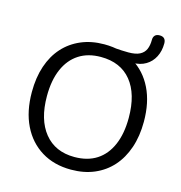

<svg xmlns="http://www.w3.org/2000/svg" viewBox="-122 -951 1010 1070"><g transform="rotate(15 383.5 -416.5)"><path d="M383 9Q285 9 212.5 -35.5Q140 -80 100.5 -161Q61 -242 61 -353Q61 -437 83.5 -503.5Q106 -570 148 -616.5Q190 -663 249.5 -688.5Q309 -714 383 -714Q483 -714 555.5 -670Q628 -626 667.5 -545.5Q707 -465 707 -354Q707 -270 684 -203Q661 -136 619 -89Q577 -42 517.5 -16.5Q458 9 383 9ZM383 -64Q459 -64 511.5 -98Q564 -132 592 -197Q620 -262 620 -353Q620 -490 558.5 -565.5Q497 -641 383 -641Q309 -641 256.5 -607Q204 -573 176 -508.5Q148 -444 148 -353Q148 -217 210 -140.5Q272 -64 383 -64ZM488 -655 439 -709Q465 -707 484.5 -706Q504 -705 523 -705Q565 -705 588.5 -717Q612 -729 622 -751.5Q632 -774 632 -807Q632 -823 641 -832.5Q650 -842 668 -842Q686 -842 695 -832.5Q704 -823 704 -805Q704 -761 686.5 -727Q669 -693 637 -674Q605 -655 561 -655Z"/></g></svg>

Font: Nunito ExtraLight
Style: Regular
Weight: 400
Version: Version 3.602